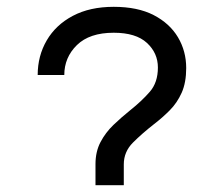

<svg xmlns="http://www.w3.org/2000/svg" viewBox="-20 -543 656 563"><path d="M260 0V-61.5Q260 -98.5 274.8 -126.5Q289.5 -154.5 312.8 -176.8Q336 -199 361.5 -219.5Q395.5 -246.5 419.2 -273.8Q443 -301 443 -345Q443 -387.5 410.8 -417.2Q378.5 -447 313.5 -447Q242.5 -447 205.5 -410.8Q168.5 -374.5 168.5 -323H90.5Q90.5 -379 117 -424.5Q143.5 -470 193.5 -496.5Q243.5 -523 313.5 -523Q383.5 -523 430.5 -498.8Q477.5 -474.5 501.8 -433.8Q526 -393 526 -343.5Q526 -301 512.8 -271.2Q499.5 -241.5 478 -219.8Q456.5 -198 431 -178.5Q396.5 -151.5 369.8 -124.8Q343 -98 343 -61V0Z"/></svg>

Font: Overpass Mono
Style: Regular
Weight: 400
Designer: Delve Withrington, Dave Bailey
Foundry: Delve Fonts LLC
Version: Version 4.000